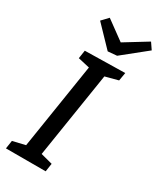

<svg xmlns="http://www.w3.org/2000/svg" viewBox="-229 -1000 898 1076"><g transform="rotate(30 220.0 -462.5)"><path d="M366 -647 283 -625 196 -73 272 -53 264 0H7L15 -53L96 -72L183 -625L108 -642L116 -695L375 -700ZM412 -925 440 -884 287 -761 229 -756 106 -884 145 -925 267 -836Z"/></g></svg>

Font: Bitter Medium
Style: Italic
Weight: 500
Italic angle: -9°
Designer: Sol Matas, and Bitter project Authors
Foundry: Sol Matas
Version: Version 2.001